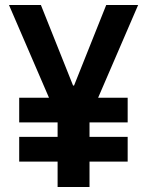

<svg xmlns="http://www.w3.org/2000/svg" viewBox="-20 -750 590 770"><path d="M57 -102V-201H492V-102ZM57 -259V-358H492V-259ZM211 0V-278L16 -730H144L273 -407H277L406 -730H534L339 -278V0Z"/></svg>

Font: M PLUS Code Latin SemiExpanded SemiBold
Style: Regular
Weight: 600
Width: 6
Designer: Coji Morishita
Foundry: UNDERFOREST DESIGN
Version: Version 1.002; ttfautohint (v1.8.3)